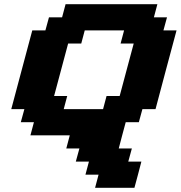

<svg xmlns="http://www.w3.org/2000/svg" viewBox="-20 -645 861 915"><path d="M433.1 250H620.6Q626.5 229 637.5 187.3Q648.4 145.5 653.8 125H591.3L608.4 62.5H545.9Q551.3 42 562.3 0Q573.2 -42 579.1 -62.5H641.6L658.7 -125H721.2Q737.8 -187.5 771 -312.5Q804.2 -437.5 821.3 -500H758.8L775.9 -562.5H713.4L730 -625H292.5L275.9 -562.5H213.4L196.3 -500H133.8Q117.2 -437.5 83.7 -312.5Q50.3 -187.5 33.7 -125H96.2L79.1 -62.5H141.6L125 0H312.5L295.9 62.5H358.4L341.3 125H403.8L387.2 187.5H449.7ZM471.2 -125H283.7L300.3 -187.5H237.8Q249 -229 271.2 -312.3Q293.5 -395.5 304.7 -437.5H367.2L383.8 -500H571.3L554.7 -437.5H617.2Q606 -396 583.7 -312.5Q561.5 -229 550.3 -187.5H487.8Z"/></svg>

Font: Faithful 32x
Style: SemiboldOblique
Weight: 400
Foundry: Faithful Resource Pack
Version: Version 1.0; January 27, 2023